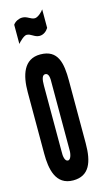

<svg xmlns="http://www.w3.org/2000/svg" viewBox="-118 -782 458 830"><g transform="rotate(-15 111.5 -366.5)"><path d="M29 -622C34 -629 57 -652 69 -652C89 -652 100 -633 123 -633C141 -633 155 -645 163 -658V-741C157 -731 136 -712 123 -712C104 -712 93 -729 70 -729C55 -729 38 -721 29 -708ZM195 -414C195 -491 184 -555 104 -555C30 -555 10 -487 10 -411V-136C10 -68 23 8 102 8C174 8 195 -49 195 -133ZM120 -126C121 -117 118 -81 102 -81C88 -81 84 -104 85 -126V-421C85 -448 89 -467 103 -467C119 -467 121 -446 120 -421Z"/></g></svg>

Font: League Gothic Condensed
Style: Regular
Weight: 400
Width: 3
Designer: Tyler Finck
Foundry: The League of Moveable Type
Version: Version 1.001;PS 001.001;hotconv 1.0.56;makeotf.lib2.0.21325